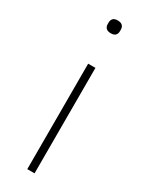

<svg xmlns="http://www.w3.org/2000/svg" viewBox="-193 -763 621 801"><g transform="rotate(30 117.5 -363.0)"><path d="M118 -665Q102 -665 95 -672.5Q88 -680 88 -691V-700Q88 -711 94.5 -718.5Q101 -726 117 -726Q133 -726 140 -718.5Q147 -711 147 -700V-691Q147 -680 140.5 -672.5Q134 -665 118 -665ZM100 -508H135V0H100Z"/></g></svg>

Font: IBM Plex Sans ExtLt
Style: Regular
Weight: 200
Designer: Mike Abbink, Paul van der Laan, Pieter van Rosmalen
Foundry: Bold Monday
Version: Version 3.005